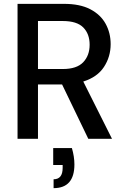

<svg xmlns="http://www.w3.org/2000/svg" viewBox="-20 -720 648 996"><path d="M71 0V-700H312Q395 -700 448.5 -672Q502 -644 528 -596.5Q554 -549 554 -491Q554 -426 519.5 -373Q485 -320 412 -297L561 0H438L302 -282H177V0ZM177 -362H306Q378 -362 411.5 -397Q445 -432 445 -488Q445 -544 412 -577.5Q379 -611 305 -611H177ZM258 256V210Q305 210 305 151V136H256V48H353Q366 93 366 133Q366 256 258 256Z"/></svg>

Font: DeepMind Sans Medium
Style: Regular
Weight: 500
Designer: Jonny Pinhorn / Modifications: Colophon Foundry
Foundry: Colophon Foundry
Version: Version 1.002; ttfautohint (v1.8.2)